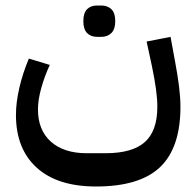

<svg xmlns="http://www.w3.org/2000/svg" viewBox="-20 -517 712 698"><path d="M329 161Q189 161 113.5 92.5Q38 24 38 -99Q38 -145 50.5 -198.5Q63 -252 85 -304L161 -281Q142 -240 130 -197Q118 -154 118 -119Q118 -44 165 -2Q212 40 295 40H364Q461 40 506.5 -0.5Q552 -41 552 -129Q552 -157 547 -193.5Q542 -230 532 -278L513 -366L600 -383L616 -296Q626 -243 631 -202Q636 -161 636 -129Q636 20 562 90.5Q488 161 329 161ZM333 -383Q310 -383 296.5 -397Q283 -411 283 -440Q283 -470 296.5 -483.5Q310 -497 333 -497H348Q371 -497 385 -483.5Q399 -470 399 -440Q399 -411 385 -397Q371 -383 348 -383Z"/></svg>

Font: IBM Plex Arabic Medium
Style: Regular
Weight: 500
Designer: Mike Abbink, Paul van der Laan, Pieter van Rosmalen, Wael Morcos, Khajak Apelian
Foundry: Bold Monday
Version: Version 1.0